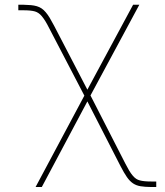

<svg xmlns="http://www.w3.org/2000/svg" viewBox="-20 -565 680 790"><path d="M622.9 204.5H602.3Q576 204.2 558.4 201.3Q540.8 198.5 527.3 189.5Q513.8 180.4 502.1 163.5Q490.4 146.7 475.9 118.6L339.5 -147.7L152 204.5H126.4L327.1 -171.5L182.5 -448.9Q174 -465.9 166.4 -478.2Q158.7 -490.4 151.8 -498.6Q144.9 -506.7 137.8 -511.4Q130.7 -516 123.2 -518.1Q106.9 -522.7 76 -522.7H55.4V-545.5H76Q93.8 -545.1 107.2 -543.9Q120.7 -542.6 131.6 -539.4Q142.4 -536.2 151.3 -530.2Q160.2 -524.1 168.1 -514.7Q176.1 -505.3 184.5 -491.7Q192.8 -478 202.4 -459.5L339.5 -196L527.7 -545.5H553.3L352.3 -172.2L495.7 108Q504.3 125 511.7 137.3Q519.2 149.5 526.3 157.8Q533.4 166.2 540.5 170.8Q547.6 175.4 555.4 177.2Q571.4 181.8 602.3 181.8H622.9Z"/></svg>

Font: Linik Sans Thin
Style: Regular
Weight: 100
Designer: Fonts by Rasmus Andersson / Changes by Cristiano Sobral with parts from Marc Monis
Foundry: rsms
Version: Version 3.020; ttfautohint (v1.6)